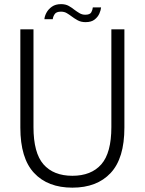

<svg xmlns="http://www.w3.org/2000/svg" viewBox="-20 -876 684 906"><path d="M567 -274Q567 -129 502.2 -59.8Q437.5 9.5 321.5 9.5Q205.5 9.5 140.8 -59.8Q76 -129 76 -274V-737.5H138V-276.5Q138 -154.5 185.2 -100.5Q232.5 -46.5 321.5 -46.5Q410.5 -46.5 458 -100.5Q505.5 -154.5 505.5 -276.5V-737.5H567ZM457 -841Q456 -828.5 449 -812.2Q442 -796 426.5 -783.8Q411 -771.5 383.5 -771.5Q362 -771.5 346 -780.5Q330 -789.5 317.5 -799Q307 -807 295.2 -814Q283.5 -821 267.5 -821Q245.5 -821 237.8 -809Q230 -797 229 -785.5H189.5Q190.5 -799.5 199.2 -816Q208 -832.5 225 -844.5Q242 -856.5 268 -856.5Q289.5 -856.5 304.5 -848Q319.5 -839.5 331 -830Q343 -821 355.2 -813.8Q367.5 -806.5 382 -806.5Q404.5 -806.5 410.8 -818Q417 -829.5 418 -841Z"/></svg>

Font: Epilogue Light
Style: Regular
Weight: 300
Designer: Tyler Finck
Foundry: Etcetera Type Co
Version: Version 2.111; ttfautohint (v1.8.3)